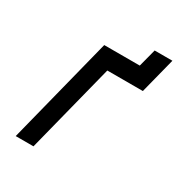

<svg xmlns="http://www.w3.org/2000/svg" viewBox="-144 -681 727 780"><g transform="rotate(30 220.0 -291.5)"><path d="M125 0H41.7L168.3 -500H335L356.7 -583.3H440L397.5 -416.7H230.8Z"/></g></svg>

Font: Yulong
Style: Italic
Weight: 400
Italic angle: -14.25°
Designer: GGBotNet
Foundry: f0n7.com
Version: 1.00